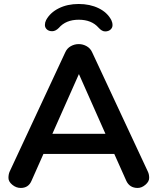

<svg xmlns="http://www.w3.org/2000/svg" viewBox="-20 -930 782 954"><path d="M240.2 -265.1H503.9L372.1 -562ZM664.1 3.9Q624.5 3.9 607.9 -30.8L547.9 -165H195.8L136.2 -30.8Q121.1 3.9 83 3.9Q60.1 3.9 41 -12Q22 -27.8 22 -45.9Q22 -64 27.8 -77.1L304.2 -669.9Q313 -689.9 331.5 -700.4Q350.1 -710.9 371.1 -710.9Q392.1 -710.9 410.6 -700.4Q429.2 -689.9 438 -669.9L714.8 -77.1Q721.2 -64 721.2 -45.9Q721.2 -27.8 702.6 -12Q684.1 3.9 664.1 3.9ZM209 -830.1Q229 -867.2 272 -888.7Q314.9 -910.2 370.8 -910.2Q426.8 -910.2 470 -889.2Q513.2 -868.2 533.2 -830.1Q539.1 -817.9 539.1 -804.9Q539.1 -792 529.1 -783Q519 -773.9 502.4 -773.9Q486.3 -773.9 469.7 -792.5Q435.1 -832 371.1 -832Q307.1 -832 272 -791Q255.9 -774.9 239.3 -774.9Q222.7 -774.9 212.9 -783.9Q203.1 -793 203.1 -805.7Q203.1 -818.4 209 -830.1Z"/></svg>

Font: Nunito-Bold
Style: Bold
Weight: 700
Designer: Vernon Adams
Foundry: newtypography
Version: Version 3.000